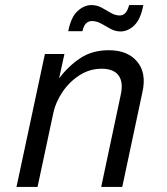

<svg xmlns="http://www.w3.org/2000/svg" viewBox="-20 -737 658 757"><path d="M45 0 157 -524H234L213 -428Q250 -477 297 -508Q344 -539 409 -539Q483 -539 520.5 -494.5Q558 -450 542 -376L462 0H379L456 -363Q467 -413 447.5 -439.5Q428 -466 381 -466Q333 -466 293 -440Q253 -414 226.5 -374.5Q200 -335 191 -295L128 0ZM489 -717H545Q535 -662 510 -637.5Q485 -613 455 -613Q434 -613 415.5 -623.5Q397 -634 379 -644Q361 -654 342 -654Q329 -654 319.5 -645Q310 -636 305 -614H249Q260 -670 286 -693.5Q312 -717 340 -717Q362 -717 380.5 -707Q399 -697 416.5 -686.5Q434 -676 452 -676Q479 -676 489 -717Z"/></svg>

Font: Fragment Mono
Style: Italic
Weight: 400
Italic angle: -12°
Designer: Wei Huang based on Nimbus Sans by URW Studio, based on Helvetica by Max Miedinger.
Foundry: Wei Huang
Version: Version 1.011; ttfautohint (v1.8.4.7-5d5b)